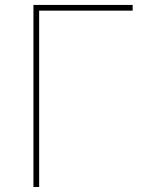

<svg xmlns="http://www.w3.org/2000/svg" viewBox="-20 -747 611 767"><path d="M509.9 -727.3V-704.5H136.4V0H113.6V-727.3Z"/></svg>

Font: Inter P Thin
Style: Regular
Weight: 100
Designer: Rasmus Andersson
Foundry: rsms
Version: Version 3.018;git-588b23468